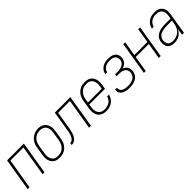

<svg xmlns="http://www.w3.org/2000/svg" viewBox="290 -1726 2920 2920"><g transform="rotate(-45 1750.0 -266.5)"><path d="M13 0 101 -530H462L375 0H334L416 -493H135L53 0Z M698 8Q671 8 644 2Q617 -4 595.5 -19.5Q574 -35 560.5 -57.5Q547 -80 540.5 -106Q534 -132 535 -160Q536 -188 541 -215L562 -345Q566 -371 574.5 -396Q583 -421 597 -444Q611 -467 631.5 -485.5Q652 -504 676 -516Q700 -528 725.5 -534.5Q751 -541 777 -541Q804 -541 831 -533.5Q858 -526 879 -511Q900 -496 914 -473.5Q928 -451 934.5 -425Q941 -399 940 -370.5Q939 -342 935 -315L913 -185Q909 -159 901 -134Q893 -109 878.5 -86Q864 -63 843.5 -44.5Q823 -26 799 -13.5Q775 -1 749 3.5Q723 8 698 8ZM699 -29Q720 -29 741.5 -33Q763 -37 782.5 -47.5Q802 -58 818 -74Q834 -90 845.5 -109Q857 -128 863.5 -149Q870 -170 874 -191L895 -321Q899 -343 900 -365Q901 -387 896.5 -408Q892 -429 882 -447.5Q872 -466 855 -478.5Q838 -491 817 -496Q796 -501 774 -501Q753 -501 732 -496.5Q711 -492 691.5 -481.5Q672 -471 656 -455Q640 -439 629 -420Q618 -401 611.5 -380.5Q605 -360 601 -339L580 -209Q576 -187 575.5 -165Q575 -143 579 -122.5Q583 -102 593 -83.5Q603 -65 619 -52Q635 -39 656 -34Q677 -29 699 -29Z M961 0 967 -37Q978 -37 988.5 -40Q999 -43 1008 -49.5Q1017 -56 1024.5 -65Q1032 -74 1038 -83.5Q1044 -93 1048 -103Q1052 -113 1055.5 -123.5Q1059 -134 1062 -144.5Q1065 -155 1067 -165.5Q1069 -176 1071 -186.5Q1073 -197 1074 -207Q1077 -221 1079 -235.5Q1081 -250 1084 -264L1128 -530H1462L1375 0H1334L1416 -493H1162L1123 -258Q1122 -254 1121.5 -250Q1121 -246 1121 -242Q1118 -227 1115.5 -211.5Q1113 -196 1110 -181Q1107 -166 1103.5 -150.5Q1100 -135 1095 -120Q1090 -105 1083.5 -90Q1077 -75 1068 -61Q1059 -47 1047.5 -35Q1036 -23 1022 -14.5Q1008 -6 992 -3Q976 0 961 0Z M1701 8Q1673 8 1646 2Q1619 -4 1597.5 -19Q1576 -34 1561.5 -56.5Q1547 -79 1541 -105Q1535 -131 1535.5 -159Q1536 -187 1541 -215L1562 -345Q1566 -371 1574.5 -396Q1583 -421 1597 -444Q1611 -467 1631.5 -485.5Q1652 -504 1676 -516.5Q1700 -529 1726 -533.5Q1752 -538 1777 -538Q1805 -538 1831.5 -532Q1858 -526 1879.5 -510.5Q1901 -495 1914.5 -472.5Q1928 -450 1934.5 -424Q1941 -398 1940 -370Q1939 -342 1935 -315L1923 -247H1586L1580 -209Q1576 -187 1575.5 -165Q1575 -143 1579 -122Q1583 -101 1593.5 -82.5Q1604 -64 1620 -51.5Q1636 -39 1657.5 -34Q1679 -29 1701 -29Q1726 -29 1752.5 -34.5Q1779 -40 1802.5 -54.5Q1826 -69 1842 -92Q1858 -115 1864 -141H1904Q1896 -108 1877 -78Q1858 -48 1829 -28Q1800 -8 1766.5 0Q1733 8 1701 8ZM1889 -283 1895 -321Q1899 -343 1900 -365Q1901 -387 1896.5 -407.5Q1892 -428 1882 -446.5Q1872 -465 1856 -478Q1840 -491 1819 -496Q1798 -501 1776 -501Q1755 -501 1733.5 -497Q1712 -493 1692.5 -482.5Q1673 -472 1657 -456Q1641 -440 1629.5 -421Q1618 -402 1611.5 -381Q1605 -360 1601 -339L1592 -283Z M2202 8Q2180 8 2158 6Q2136 4 2115.5 -2Q2095 -8 2076.5 -18Q2058 -28 2044.5 -43.5Q2031 -59 2025.5 -80.5Q2020 -102 2023 -123Q2023 -125 2023.5 -126.5Q2024 -128 2024 -130H2064Q2064 -129 2064 -127.5Q2064 -126 2063 -125Q2061 -109 2066 -93Q2071 -77 2081.5 -65.5Q2092 -54 2106 -47Q2120 -40 2136 -36Q2152 -32 2168.5 -30.5Q2185 -29 2202 -29Q2220 -29 2237.5 -30.5Q2255 -32 2273 -36.5Q2291 -41 2308 -49.5Q2325 -58 2339 -71Q2353 -84 2361.5 -101Q2370 -118 2373 -135Q2376 -154 2373.5 -172Q2371 -190 2362 -205Q2353 -220 2339 -230.5Q2325 -241 2308.5 -247Q2292 -253 2273.5 -255Q2255 -257 2236 -257H2182L2188 -294H2242Q2259 -294 2275 -295.5Q2291 -297 2307.5 -301.5Q2324 -306 2340 -313.5Q2356 -321 2369 -333Q2382 -345 2389.5 -360.5Q2397 -376 2399 -392Q2403 -417 2395.5 -440Q2388 -463 2370 -477Q2352 -491 2328 -496Q2304 -501 2279 -501Q2255 -501 2230.5 -497Q2206 -493 2183.5 -480.5Q2161 -468 2145 -447Q2129 -426 2125 -401H2085Q2089 -422 2098 -442Q2107 -462 2122 -478.5Q2137 -495 2156 -507Q2175 -519 2195.5 -526Q2216 -533 2237 -535.5Q2258 -538 2279 -538Q2301 -538 2323 -535Q2345 -532 2365 -524.5Q2385 -517 2401 -504Q2417 -491 2427 -472.5Q2437 -454 2439.5 -432Q2442 -410 2439 -388Q2436 -368 2427 -349Q2418 -330 2403 -315.5Q2388 -301 2369 -291Q2350 -281 2330 -275Q2352 -267 2370 -253.5Q2388 -240 2399.5 -220.5Q2411 -201 2413.5 -177Q2416 -153 2412 -130Q2408 -108 2398.5 -86.5Q2389 -65 2372 -48Q2355 -31 2334 -20Q2313 -9 2291 -3Q2269 3 2246.5 5.5Q2224 8 2202 8Z M2513 0 2601 -530H2641L2602 -294H2883L2922 -530H2962L2875 0H2834L2877 -258H2596L2553 0Z M3164 8Q3132 8 3102 -2Q3072 -12 3053.5 -35Q3035 -58 3030 -89.5Q3025 -121 3030 -153Q3034 -177 3045 -200Q3056 -223 3075 -240.5Q3094 -258 3117.5 -269Q3141 -280 3165 -286Q3189 -292 3213 -294.5Q3237 -297 3261 -297H3383L3392 -349Q3395 -368 3395.5 -388Q3396 -408 3390.5 -426Q3385 -444 3374 -459Q3363 -474 3347.5 -484Q3332 -494 3313 -497.5Q3294 -501 3274 -501Q3249 -501 3223 -495.5Q3197 -490 3174 -475Q3151 -460 3135.5 -437Q3120 -414 3115 -389H3075Q3080 -411 3089 -431.5Q3098 -452 3113 -470Q3128 -488 3147 -501.5Q3166 -515 3187.5 -523.5Q3209 -532 3230.5 -535Q3252 -538 3274 -538Q3300 -538 3325 -533.5Q3350 -529 3370.5 -516.5Q3391 -504 3406 -485Q3421 -466 3428 -443Q3435 -420 3435 -394Q3435 -368 3431 -343L3375 0H3334L3351 -102Q3337 -77 3317 -55Q3297 -33 3272 -18.5Q3247 -4 3219 2Q3191 8 3164 8ZM3173 -29Q3206 -29 3240.5 -39.5Q3275 -50 3302.5 -73.5Q3330 -97 3345.5 -129.5Q3361 -162 3367 -196L3377 -260H3261Q3242 -260 3222.5 -258.5Q3203 -257 3183.5 -252.5Q3164 -248 3145 -240.5Q3126 -233 3109.5 -220Q3093 -207 3083.5 -188.5Q3074 -170 3070 -151Q3067 -127 3070.5 -103Q3074 -79 3088 -61Q3102 -43 3125 -36Q3148 -29 3173 -29Z"/></g></svg>

Font: Iosevka Curly XLtObl
Style: Regular
Weight: 200
Italic angle: -9°
Monospace: yes
Designer: Belleve Invis
Foundry: Belleve Invis
Version: Version 11.1.0; ttfautohint (v1.8.3)